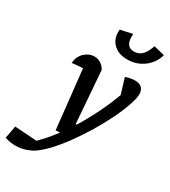

<svg xmlns="http://www.w3.org/2000/svg" viewBox="-321 -827 1002 1131"><g transform="rotate(30 180.0 -261.5)"><path d="M131 0 88 -397Q59 -395 43.5 -394Q28 -393 14 -391Q18 -437 47.5 -464Q77 -491 113 -491Q136 -491 155.5 -479Q175 -467 188 -444L215 -91H222Q262 -156 297 -227Q332 -298 359 -371L327 -476Q360 -488 389 -488Q452 -488 452 -429Q452 -403 437 -359Q419 -304 388 -241Q357 -178 319 -115.5Q281 -53 240 3Q199 59 159.5 100.5Q120 142 88 163Q32 197 -30 197Q-67 197 -102 185L-86 100L64 110Q113 62 160 -1ZM287 -572Q225 -572 190.5 -607Q156 -642 161 -702L243 -720Q240 -673 254 -652.5Q268 -632 298 -632Q329 -632 350.5 -652.5Q372 -673 388 -720L462 -702Q446 -644 398 -608Q350 -572 287 -572Z"/></g></svg>

Font: Piazzolla SemiBold
Style: Italic
Weight: 600
Italic angle: -11.3°
Designer: Juan Pablo del Peral
Foundry: Huerta Tipografica
Version: Version 1.330